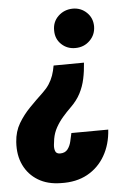

<svg xmlns="http://www.w3.org/2000/svg" viewBox="-66 -579 564 808"><g transform="rotate(-5 215.5 -175.5)"><path d="M170.9 -307.6 299.3 -308.6Q296.9 -272.5 290 -240.5Q283.2 -208.5 268.3 -179.9Q253.4 -151.4 226.6 -125.5Q209 -108.4 192.1 -88.9Q175.3 -69.3 163.1 -47.4Q150.9 -25.4 146.5 0Q145 9.8 143.3 24.7Q141.6 39.6 145.8 51.3Q149.9 63 165.5 63.5Q187 63.5 197.8 49.8Q208.5 36.1 212.9 16.8Q217.3 -2.4 220.7 -18.1L376.5 -19Q372.6 43.5 345.2 90.8Q317.9 138.2 270.8 164.1Q223.6 189.9 159.2 188Q102.5 187.5 62.7 163.3Q22.9 139.2 2.7 97.2Q-17.6 55.2 -13.7 -1Q-10.7 -44.9 9.3 -78.6Q29.3 -112.3 57.4 -141.1Q85.4 -169.9 115.2 -197.8Q131.8 -213.4 142.8 -230.2Q153.8 -247.1 160.4 -265.9Q167 -284.7 170.9 -307.6ZM355 -458Q355 -421.9 330.1 -397.5Q305.2 -373 269 -373Q234.4 -372.6 210.2 -395.5Q186 -418.5 186 -453.6Q185.1 -490.2 210.2 -514.4Q235.4 -538.6 272 -539.1Q306.2 -539.1 330.3 -516.1Q354.5 -493.2 355 -458Z"/></g></svg>

Font: Roboto Condensed Black
Style: Italic
Weight: 900
Italic angle: -12°
Designer: Christian Robertson
Foundry: Google
Version: Version 3.008; 2023